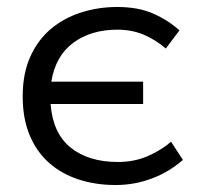

<svg xmlns="http://www.w3.org/2000/svg" viewBox="-20 -518 590 550"><path d="M127 -284Q139 -358 190 -395.5Q241 -433 316 -433Q358 -433 392 -418.5Q426 -404 455 -379L494 -431Q462 -460 419 -479Q376 -498 316 -498Q261 -498 211.5 -482Q162 -466 125 -434.5Q88 -403 66.5 -355Q45 -307 45 -242Q45 -178 65 -130.5Q85 -83 120.5 -51.5Q156 -20 205 -4Q254 12 311 12Q365 12 414.5 -6.5Q464 -25 504 -60L470 -112Q441 -87 402.5 -70.5Q364 -54 318 -54Q233 -54 182 -95.5Q131 -137 125 -220H390V-284Z"/></svg>

Font: Codetta
Style: Regular
Weight: 400
Italic angle: -11°
Designer: Ulrich Proeller
Foundry: PROSA GmbH
Version: Version 2.00;September 29, 2018;FontCreator 11.5.0.2427 64-b